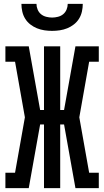

<svg xmlns="http://www.w3.org/2000/svg" viewBox="-20 -975 540 995"><path d="M8 0V-80H58L109 -367L58 -655H8V-735H129L188 -405H208V-735H292V-405H312L371 -735H492V-655H442L391 -367L442 -80H492V0H371L312 -330H292V0H208V-330H188L129 0ZM250 -815Q230 -815 210 -818Q190 -821 171.5 -828.5Q153 -836 137 -848.5Q121 -861 110.5 -878Q100 -895 95.5 -915Q91 -935 91 -955H169Q169 -940 175 -925.5Q181 -911 192.5 -901.5Q204 -892 219.5 -888Q235 -884 250 -884Q265 -884 280.5 -888Q296 -892 307.5 -901.5Q319 -911 325 -925.5Q331 -940 331 -955H409Q409 -935 404.5 -915Q400 -895 389.5 -878Q379 -861 363 -848.5Q347 -836 328.5 -828.5Q310 -821 290 -818Q270 -815 250 -815Z"/></svg>

Font: Iosevka Curly Slab Medium
Style: Regular
Weight: 500
Monospace: yes
Designer: Belleve Invis
Foundry: Belleve Invis
Version: Version 22.1.2; ttfautohint (v1.8.4)